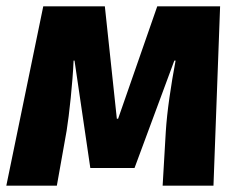

<svg xmlns="http://www.w3.org/2000/svg" viewBox="-25 -588 761 608"><path d="M208 -396Q207 -370 204.5 -339Q202 -308 199 -278Q196 -248 192.5 -220.5Q189 -193 186 -174L155 0H-5L112 -568H307L345 -212H349L473 -568H672L651 0H490L500 -171Q503 -219 511.5 -278.5Q520 -338 531 -396H527L401 -56H261L211 -396Z"/></svg>

Font: Qjlgwqiwhsfqbnnlvksmvfsycuq
Style: Regular
Weight: 700
Italic angle: -8°
Designer: Carrois Corporate & Edenspiekermann
Foundry: Carrois Corporate GbR & Edenspiekermann AG
Version: Version 2.001